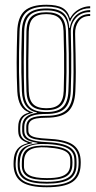

<svg xmlns="http://www.w3.org/2000/svg" viewBox="-20 -626 398 800"><path d="M175 154.2Q105.8 154.2 73 133.9Q40.2 113.5 36.8 67.8Q36.5 62.2 36.5 57.2Q36.5 52.2 36.8 45.2Q38.2 12.8 52.2 -4.6Q66.2 -22 95.2 -29.2V-31.5Q75.2 -37.8 65.9 -48.6Q56.5 -59.5 56 -79Q55.8 -84.2 55.8 -88.9Q55.8 -93.5 56 -98.5Q56.2 -121.5 66.9 -136.1Q77.5 -150.8 99.8 -156.2V-158.5Q78.5 -166 66.2 -187.5Q54 -209 52 -245.5Q50.8 -275.8 50 -305.5Q49.2 -335.2 49.4 -365.6Q49.5 -396 50.1 -428.1Q50.8 -460.2 51.8 -495Q53.8 -554.5 82.1 -580.4Q110.5 -606.2 173.2 -606.2Q217.5 -606.2 240.2 -593.2Q263 -580.2 271 -551.2H273.5Q280.5 -565.5 293.5 -576.5Q306.5 -587.5 322.9 -593.8Q339.2 -600 355.8 -600V-591.5Q324.5 -591.8 302.2 -575.4Q280 -559 272.8 -536.8H270Q262.8 -569.5 240.4 -584Q218 -598.5 173.2 -598.5Q115.5 -598.5 89.2 -574.6Q63 -550.8 61.5 -495.2Q60 -448.5 59.4 -407.1Q58.8 -365.8 59.2 -326.4Q59.8 -287 61.5 -245.8Q63.5 -207.2 77.5 -185.8Q91.5 -164.2 116.8 -158V-155.8Q88.5 -150 76.6 -136.5Q64.8 -123 64.5 -98.5Q64.2 -93.2 64.2 -88.9Q64.2 -84.5 64.5 -78.8Q65 -59.2 76.4 -48.4Q87.8 -37.5 114.5 -31.5V-28.8Q78 -24 62.6 -6.5Q47.2 11 45.8 45.2Q45.2 52.5 45.1 56.9Q45 61.2 45.5 67.8Q48.8 109.5 78.8 128Q108.8 146.5 175 146.5Q244.2 146.5 274.8 126.9Q305.2 107.2 307.2 62Q307.8 55.2 307.6 49.6Q307.5 44 307 36.8Q304.2 -1.5 273.8 -19.6Q243.2 -37.8 176 -40.2Q145.2 -41.8 126.4 -46Q107.5 -50.2 98.9 -58.2Q90.2 -66.2 89.8 -78.8Q89.5 -84 89.5 -89Q89.5 -94 89.5 -98.5Q90.2 -123.2 109.6 -133.4Q129 -143.5 173.2 -143.5Q231.8 -143.5 257.1 -168.1Q282.5 -192.8 284.5 -246.8Q286.2 -288.5 286.4 -324.2Q286.5 -360 285.8 -399Q285 -438 284 -489Q283.5 -523 302.6 -545.4Q321.8 -567.8 355.8 -567.5V-559.5Q323.2 -559.5 307.8 -537.8Q292.2 -516 293 -484.8Q294 -438.5 294.9 -400.2Q295.8 -362 295.8 -325.2Q295.8 -288.5 294 -246Q291.5 -187.2 263.8 -161.4Q236 -135.5 173.2 -135.5Q148.2 -135.5 131.8 -132.4Q115.2 -129.2 106.9 -121.2Q98.5 -113.2 98 -98.2Q98 -94.2 98 -89.5Q98 -84.8 98.2 -80Q98.8 -69 107.1 -62.4Q115.5 -55.8 132.8 -52.6Q150 -49.5 176.2 -48.2Q248 -45.2 280.1 -25.5Q312.2 -5.8 315.8 37Q316.2 44 316.4 49.9Q316.5 55.8 316 62Q314 111 281.2 132.6Q248.5 154.2 175 154.2ZM175 131.5Q214.2 131.5 239.6 124.5Q265 117.5 277.4 102.4Q289.8 87.2 290 62.8Q290.2 55.5 290.2 49.9Q290.2 44.2 289.8 36.8Q289 17 277.1 3.8Q265.2 -9.5 240.5 -16.8Q215.8 -24 176.2 -25.8Q117.2 -28.5 91.1 -11.6Q65 5.2 62.8 45.5Q62.2 52.2 62.1 57Q62 61.8 62.5 68.2Q64.5 102.2 91.1 116.9Q117.8 131.5 175 131.5ZM175 124Q120 124 96.4 110.6Q72.8 97.2 71 67.8Q70.8 62.2 70.9 57.5Q71 52.8 71.2 45.2Q72.5 5.5 98.5 -8Q124.5 -21.5 176 -19Q212.8 -17.5 235.5 -11Q258.2 -4.5 269.1 7.2Q280 19 281.2 36.8Q282 45 281.9 50.5Q281.8 56 281.5 62.2Q280 95.2 255.2 109.6Q230.5 124 175 124ZM175 116.2Q209 116.2 230.1 110.8Q251.2 105.2 261.5 93.2Q271.8 81.2 272.5 62Q272.8 55.8 272.8 49.8Q272.8 43.8 272.5 36.8Q271.8 21.5 262.1 11.6Q252.5 1.8 231.4 -3.9Q210.2 -9.5 174.8 -11.8Q125.8 -15 103.4 -0.9Q81 13.2 80 45.2Q79.8 52 79.8 57.1Q79.8 62.2 79.8 67.8Q80.5 92.2 102.6 104.2Q124.8 116.2 175 116.2ZM175 139.2Q113 139.2 84.4 122.6Q55.8 106 53.8 67.8Q53.5 61.8 53.5 57.1Q53.5 52.5 53.8 45.2Q54.8 9.8 74.2 -7.4Q93.8 -24.5 136 -29V-31.2Q103 -35.5 88.1 -46.5Q73.2 -57.5 72.5 -78.8Q72.5 -84.5 72.5 -89Q72.5 -93.5 72.5 -98.5Q72.8 -124.2 88.5 -138.1Q104.2 -152 133.8 -155.8V-157.5Q105 -162.8 88.9 -184.2Q72.8 -205.8 71.2 -246Q69.5 -285.5 69 -325Q68.5 -364.5 69.1 -406.4Q69.8 -448.2 71 -495Q72.5 -546.5 96.9 -568.6Q121.2 -590.8 173.2 -590.8Q221.5 -590.8 243.8 -571.6Q266 -552.5 268.5 -509.5H271Q274.2 -531.8 285.2 -548.4Q296.2 -565 314.2 -574.2Q332.2 -583.5 355.8 -584V-575.5Q317.8 -575.8 296 -550.8Q274.2 -525.8 275 -492.5Q276.2 -442.5 276.8 -401.9Q277.2 -361.2 276.8 -323.9Q276.2 -286.5 274.8 -246.2Q272.8 -196 249.2 -173.5Q225.8 -151 173 -151.2Q142 -151.2 121.9 -146.1Q101.8 -141 91.8 -129.6Q81.8 -118.2 81.2 -99Q81 -93.8 81.1 -88.9Q81.2 -84 81.2 -79Q82.2 -55.5 104.8 -45.6Q127.2 -35.8 175.8 -33.8Q216 -32 242.9 -24.4Q269.8 -16.8 283.6 -1.9Q297.5 13 298.5 36.8Q299 43.5 299 49.5Q299 55.5 299 62Q298 103.8 268.2 121.5Q238.5 139.2 175 139.2ZM173.2 -159.2Q221 -159.2 242.1 -180.1Q263.2 -201 265 -246.5Q266.8 -287.2 267 -324.6Q267.2 -362 266.6 -403.1Q266 -444.2 264.2 -496.5Q262.8 -544.2 240.4 -563.5Q218 -582.8 173.2 -582.8Q123.2 -582.8 102.5 -561.5Q81.8 -540.2 80.8 -494.8Q79.2 -424.5 79 -366.4Q78.8 -308.2 80.8 -245.2Q82.2 -200 104.1 -179.6Q126 -159.2 173.2 -159.2ZM173.2 -167Q130.2 -167 110.9 -185.9Q91.5 -204.8 90.2 -245.8Q88.5 -306.8 88.8 -365.9Q89 -425 90.2 -494.8Q91.2 -537.8 110.6 -556.4Q130 -575 173.2 -575Q215 -575 234.1 -556.5Q253.2 -538 254.5 -497Q256.2 -444.2 256.9 -402.9Q257.5 -361.5 257.1 -324.4Q256.8 -287.2 255.2 -247Q254 -206.8 235.2 -186.9Q216.5 -167 173.2 -167ZM173.2 -175Q210 -175 227.1 -192.2Q244.2 -209.5 245.5 -247.5Q246.8 -286.5 247.1 -323.6Q247.5 -360.8 246.9 -402.6Q246.2 -444.5 244.8 -497.2Q243.5 -534.8 225.9 -551Q208.2 -567.2 173.2 -567.2Q135.8 -567.2 118.2 -550.5Q100.8 -533.8 99.8 -494.5Q98.5 -426.5 98 -367Q97.5 -307.5 99.8 -245.8Q101.2 -208.8 118.5 -191.9Q135.8 -175 173.2 -175Z"/></svg>

Font: Big Shoulders Inline Text Thin ExtraLight
Style: Regular
Weight: 250
Version: Version 2.002